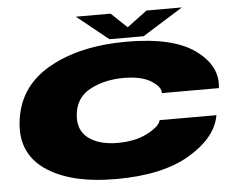

<svg xmlns="http://www.w3.org/2000/svg" viewBox="-56 -897 1196 969"><g transform="rotate(-5 542.0 -413.0)"><path d="M495 4Q730 4 868.2 -78.5Q1006.5 -161 1026 -273H738Q732.5 -243 670.5 -210Q608.5 -177 517.5 -177Q423.5 -177 369.5 -218Q315.5 -259 324 -339Q333.5 -425 407 -463Q480.5 -501 574.5 -501Q666.5 -501 715.5 -469.5Q764.5 -438 761 -408H1050Q1065 -519 953 -600.5Q841 -682 606 -682Q373 -682 216 -595Q59 -508 35 -339Q10.5 -173 135.8 -84.5Q261 4 495 4ZM521.5 -702H694.5L899.5 -830H720.5L618.5 -754L538.5 -830H362.5Z"/></g></svg>

Font: Anybody ExtraExpanded Black
Style: Italic
Weight: 900
Width: 8
Italic angle: -10°
Version: Version 1.113;gftools[0.9.25]